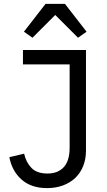

<svg xmlns="http://www.w3.org/2000/svg" viewBox="-20 -955 550 987"><path d="M422 -698V-181Q422 -137 407.5 -101Q393 -65 366.5 -40Q340 -15 303 -1.5Q266 12 222 12Q141 12 91.5 -31.5Q42 -75 28 -147L104 -165Q114 -120 142 -91.5Q170 -63 224 -63Q278 -63 308 -96Q338 -129 338 -196V-624H98V-698ZM314 -935 425 -792 381 -761 264 -878 147 -761 103 -792 214 -935Z"/></svg>

Font: IBM Plex Sans
Style: Regular
Weight: 400
Designer: Mike Abbink, Paul van der Laan, Pieter van Rosmalen
Foundry: Bold Monday
Version: Version 3.005